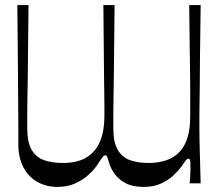

<svg xmlns="http://www.w3.org/2000/svg" viewBox="-20 -720 856 754"><path d="M768 -700Q766 -584 765.5 -507.5Q765 -431 764.5 -383Q764 -335 763.5 -306.5Q763 -278 763 -259Q763 -240 763 -219Q763 -195 763.5 -173.5Q764 -152 764.5 -128.5Q765 -105 766 -74Q767 -43 768 0H725Q726 -15 727 -29.5Q728 -44 728 -55Q728 -80 727 -88.5Q726 -97 720 -97Q715 -97 710.5 -91.5Q706 -86 695 -69Q685 -55 665 -35Q645 -15 615 -0.5Q585 14 545 14Q502 14 474.5 0Q447 -14 431 -36Q415 -58 408 -81Q403 -100 400.5 -105Q398 -110 393 -110Q389 -110 384 -104.5Q379 -99 367 -80Q354 -58 331 -36.5Q308 -15 277 -0.5Q246 14 206 14Q161 14 126 -6Q91 -26 71.5 -64Q52 -102 52 -152Q52 -195 52 -228.5Q52 -262 51.5 -294Q51 -326 51 -361.5Q51 -397 50.5 -443Q50 -489 49.5 -551.5Q49 -614 48 -700H92Q91 -619 90.5 -559.5Q90 -500 89.5 -457Q89 -414 88.5 -382Q88 -350 87.5 -323.5Q87 -297 87 -271.5Q87 -246 87 -216Q87 -160 105 -130.5Q123 -101 154.5 -90.5Q186 -80 226 -80Q284 -80 320 -102Q356 -124 373 -165Q390 -206 390 -263Q390 -285 390 -305.5Q390 -326 389.5 -354Q389 -382 388.5 -425.5Q388 -469 387.5 -535.5Q387 -602 386 -700H430Q429 -618 428.5 -558Q428 -498 427.5 -455Q427 -412 426.5 -380Q426 -348 425.5 -322Q425 -296 425 -271Q425 -246 425 -216Q425 -160 443 -130.5Q461 -101 492 -90.5Q523 -80 562 -80Q619 -80 656 -101Q693 -122 710 -162.5Q727 -203 727 -263Q727 -285 727 -306Q727 -327 727 -355Q727 -383 726.5 -426.5Q726 -470 725 -536Q724 -602 723 -700Z"/></svg>

Font: Ojuju Medium
Style: Regular
Weight: 500
Designer: Chisaokwu Joboson, Mirko Velimirovic
Foundry: Udi Foundry
Version: Version 1.000